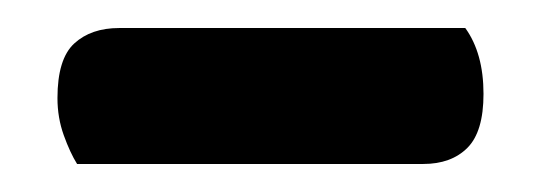

<svg xmlns="http://www.w3.org/2000/svg" viewBox="-20 -684 387 137"><path d="M35 -567Q30 -575 25.5 -587.5Q21 -600 21 -614Q21 -642 33 -653Q45 -664 65 -664H312Q325 -646 325 -617Q325 -590 313.5 -578.5Q302 -567 282 -567Z"/></svg>

Font: Baloo Thambi 2 SemiBold
Style: Regular
Weight: 600
Designer: Aadarsh Rajan and Ek Type
Foundry: Ek Type
Version: Version 1.640;hotconv 1.0.111;makeotfexe 2.5.65597; ttfautoh